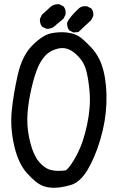

<svg xmlns="http://www.w3.org/2000/svg" viewBox="-20 -852 540 903"><path d="M233.4 31.2Q201.2 31.2 174.8 19.5Q148.4 7.8 107.4 -37.1Q66.4 -82 46.9 -166.5Q27.3 -251 35.2 -330.1Q43 -409.2 63.5 -500Q84 -590.8 132.8 -639.2Q181.6 -687.5 220.2 -695.3Q258.8 -703.1 293 -699.2Q327.1 -695.3 348.6 -682.6Q370.1 -669.9 410.2 -627.4Q450.2 -585 466.8 -518.6Q483.4 -452.1 480.5 -367.2Q477.5 -282.2 452.1 -196.8Q426.8 -111.3 391.6 -52.7Q356.4 5.9 311.5 18.6Q266.6 31.2 233.4 31.2ZM290 -50.8Q313.5 -70.3 342.8 -126.5Q372.1 -182.6 389.6 -265.6Q407.2 -348.6 401.4 -418.9Q395.5 -489.3 382.8 -529.3Q370.1 -569.3 333 -601.1Q295.9 -632.8 255.4 -624Q214.8 -615.2 190.4 -587.4Q166 -559.6 150.4 -515.6Q134.8 -471.7 122.1 -409.2Q109.4 -346.7 108.4 -293.9Q107.4 -241.2 122.1 -182.6Q136.7 -124 162.1 -92.8Q187.5 -61.5 216.8 -53.2Q246.1 -44.9 290 -50.8ZM325.2 -699.2 305.7 -709Q293.9 -724.6 295.9 -746.1Q305.7 -769.5 348.6 -810.5Q364.3 -826.2 389.6 -822.3L409.2 -812.5Q420.9 -798.8 418.9 -777.3L409.2 -757.8L348.6 -701.2ZM198.2 -716.8 177.7 -726.6Q166 -742.2 168 -763.7L177.7 -783.2L210 -812.5Q229.5 -834 258.8 -832L278.3 -822.3Q292 -806.6 288.1 -783.2L278.3 -763.7L245.1 -736.3Q225.6 -714.8 198.2 -716.8Z"/></svg>

Font: JasonHandwriting1
Style: Regular
Weight: 400
Version: Version 1.48.20